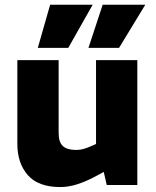

<svg xmlns="http://www.w3.org/2000/svg" viewBox="-20 -765 646 794"><path d="M229 8.5Q138.1 8.5 94.9 -41Q51.7 -90.4 51.7 -170.4V-516.4H222.5V-214.7Q222.5 -177 240 -161Q257.6 -144.9 294.7 -144.9Q309.8 -144.9 323.1 -148.4Q336.4 -151.9 349.5 -157.5L377.1 -169.6V-516.4H547.9V0H421.4L400.5 -91.4L432.9 -66.9L371 -33.5Q334 -14 298.7 -2.7Q263.5 8.5 229 8.5ZM136.3 -567 187.4 -745.5H363.3L262.3 -567ZM345.8 -567 404.6 -745.5H580.9L472.3 -567Z"/></svg>

Font: REM Medium
Style: Regular
Weight: 500
Designer: Octavio Pardo
Foundry: Ashler Design
Version: Version 1.005;gftools[0.9.28]